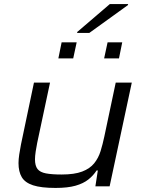

<svg xmlns="http://www.w3.org/2000/svg" viewBox="-20 -916 712 944"><path d="M253 8Q182 8 142.5 -5Q103 -18 87 -45Q71 -72 71 -114Q71 -132 74.5 -156Q78 -180 83 -205L147 -510H226L163 -214Q159 -195 155.5 -171.5Q152 -148 152 -133Q152 -101 164.5 -85Q177 -69 206 -63.5Q235 -58 283 -58Q346 -58 384 -72.5Q422 -87 443 -113Q464 -139 474.5 -173Q485 -207 493 -245L549 -510H628L519 0H449L461 -78H455Q439 -53 414.5 -33.5Q390 -14 351.5 -3Q313 8 253 8ZM492 -629 509 -708H581L565 -629ZM267 -629 283 -708H357L340 -629ZM359 -754 360 -759 520 -896H610L609 -891L419 -754Z"/></svg>

Font: Saira Expanded
Style: Italic
Weight: 400
Width: 7
Italic angle: -12°
Designer: Hector Gatti with collaboration of the Omnibus-Type team
Foundry: Omnibus-Type
Version: Version 1.101